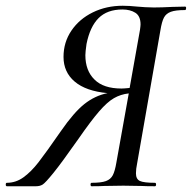

<svg xmlns="http://www.w3.org/2000/svg" viewBox="-61 -648 668 668"><path d="M313 -324Q238 -331 199 -364Q160 -397 160 -450Q160 -501 187.5 -541.5Q215 -582 262 -605Q309 -628 366 -628Q388 -628 417 -625Q429 -624 444 -623Q459 -622 474 -622Q501 -622 539 -624L583 -625Q587 -625 586.5 -619Q586 -613 583 -613Q550 -613 533.5 -607Q517 -601 509.5 -587Q502 -573 497 -542L416 -79Q412 -60 412 -45Q412 -25 425.5 -18.5Q439 -12 478 -12Q482 -12 482 -6Q482 0 478 0Q448 0 431 -1L368 -2L302 -1Q286 0 258 0Q254 0 254 -6Q254 -12 258 -12Q291 -12 307.5 -18Q324 -24 331.5 -38.5Q339 -53 344 -83L387 -323Q359 -320 335.5 -306.5Q312 -293 283.5 -260Q255 -227 212 -165Q153 -81 125 -46.5Q97 -12 87.5 -6Q78 0 64 0H-37Q-41 0 -41 -6Q-41 -12 -37 -12Q-6 -12 20.5 -31Q47 -50 73 -83.5Q99 -117 151 -192Q196 -257 232.5 -286Q269 -315 313 -324ZM268 -371Q299 -340 362 -340Q370 -340 390 -342L426 -544Q428 -558 428 -563Q428 -592 410 -603.5Q392 -615 365 -615Q312 -615 282 -585Q252 -555 240 -495Q236 -467 236 -456Q236 -402 268 -371Z"/></svg>

Font: CormorantInfant-MediumItalic
Style: Italic
Weight: 500
Italic angle: -10°
Designer: Christian Thalmann (Catharsis Fonts)
Foundry: Catharsis Fonts
Version: Version 3.303